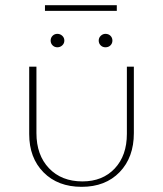

<svg xmlns="http://www.w3.org/2000/svg" viewBox="-20 -718 631 743"><path d="M154 -698H432V-676H154ZM176 -561Q176 -572 183.5 -579.5Q191 -587 202 -587Q213 -587 221 -579.5Q229 -572 229 -561Q229 -550 221 -542.5Q213 -535 202 -535Q191 -535 183.5 -542.5Q176 -550 176 -561ZM362 -561Q362 -572 370 -579.5Q378 -587 388 -587Q400 -587 407.5 -579.5Q415 -572 415 -561Q415 -550 407.5 -542.5Q400 -535 388 -535Q377 -535 369.5 -542.5Q362 -550 362 -561ZM93 -199V-460H121V-203Q121 -118 169.5 -67Q218 -16 299 -16Q377 -16 424 -66Q471 -116 471 -200V-460H498V-203Q498 -109 443 -52Q388 5 296 5Q204 5 148.5 -51Q93 -107 93 -199Z"/></svg>

Font: Ysabeau SC Extralight
Style: Regular
Weight: 200
Designer: Christian Thalmann (Catharsis Fonts)
Version: Version 0.003